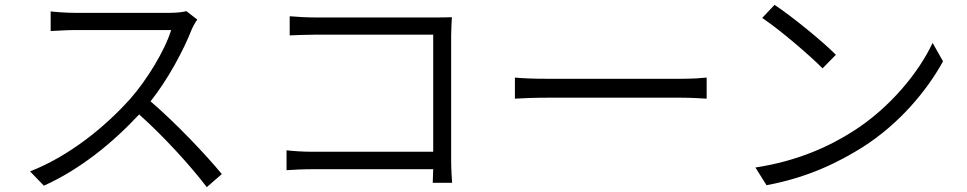

<svg xmlns="http://www.w3.org/2000/svg" viewBox="-20 -748 3990 792"><path d="M794 -667 749 -702C734 -698 709 -695 679 -695C642 -695 324 -695 287 -695C256 -695 200 -699 189 -701V-620C198 -620 252 -624 287 -624C320 -624 651 -624 686 -624C660 -539 585 -417 517 -340C412 -223 265 -104 104 -41L161 18C312 -50 446 -160 554 -276C657 -184 766 -64 833 24L895 -30C829 -110 707 -239 601 -330C672 -419 737 -540 771 -627C776 -639 788 -660 794 -667Z M1162 -128V-46C1188 -48 1231 -50 1272 -50H1767L1765 6H1845C1844 -6 1841 -50 1841 -86V-603C1841 -625 1843 -655 1844 -677C1823 -676 1795 -676 1772 -676H1281C1249 -676 1207 -678 1175 -681V-602C1197 -603 1246 -605 1282 -605H1767V-122H1270C1229 -122 1186 -125 1162 -128Z M2104 -428V-341C2134 -343 2184 -345 2239 -345C2306 -345 2718 -345 2790 -345C2835 -345 2875 -342 2895 -341V-428C2874 -426 2840 -423 2789 -423C2718 -423 2305 -423 2239 -423C2182 -423 2133 -425 2104 -428Z M3175 -728 3124 -674C3199 -624 3323 -517 3373 -466L3428 -522C3374 -577 3246 -681 3175 -728ZM3096 -57 3142 16C3314 -16 3440 -79 3540 -142C3689 -237 3803 -373 3870 -495L3827 -571C3770 -449 3650 -302 3498 -206C3404 -146 3273 -84 3096 -57Z"/></svg>

Font: Noto Sans JP DemiLight
Style: Regular
Weight: 350
Designer: Ryoko NISHIZUKA 西塚涼子 (kana, bopomofo & ideographs); Paul D. Hunt (Latin, Greek & Cyrillic); Sandoll Communications 산돌커뮤니
Foundry: Adobe
Version: Version 2.004;hotconv 1.0.118;makeotfexe 2.5.65603